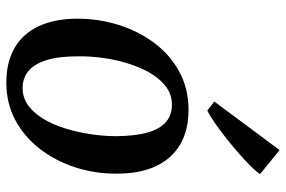

<svg xmlns="http://www.w3.org/2000/svg" viewBox="-168 -724 904 607"><g transform="rotate(90 283.5 -420.0)"><path d="M326.5 -564.5Q391.5 -564.5 436.5 -538Q481.5 -511.5 505 -461Q528.5 -410.5 528.5 -338Q529 -270 508.8 -207.2Q488.5 -144.5 450.8 -95.2Q413 -46 359.8 -17.2Q306.5 11.5 240.5 11.5Q176.5 11.5 131.2 -14.5Q86 -40.5 62.5 -90.5Q39 -140.5 38.5 -211.5Q38.5 -281 58.5 -344.2Q78.5 -407.5 116 -457.2Q153.5 -507 207 -535.8Q260.5 -564.5 326.5 -564.5ZM311 -512Q279 -512 254.2 -493.8Q229.5 -475.5 211.2 -444.8Q193 -414 180.8 -375.2Q168.5 -336.5 162.8 -295.2Q157 -254 157.5 -215.5Q157.5 -154.5 169.5 -115.8Q181.5 -77 204 -58.5Q226.5 -40 258 -40Q289 -40 313.5 -58.2Q338 -76.5 356.2 -107.2Q374.5 -138 386.2 -176.8Q398 -215.5 404 -256.5Q410 -297.5 410 -336.5Q409.5 -397 398.2 -435.8Q387 -474.5 365.2 -493.2Q343.5 -512 311 -512ZM300.5 -646 454 -852.5 530 -790.5Q523.5 -780.5 506.8 -763.2Q490 -746 467 -725.8Q444 -705.5 418.8 -685.5Q393.5 -665.5 370 -649Q346.5 -632.5 329 -624Z"/></g></svg>

Font: Merriweather 28pt Medium
Style: Italic
Weight: 500
Italic angle: -7.8°
Version: Version 2.101